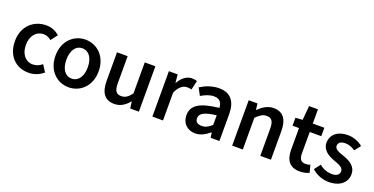

<svg xmlns="http://www.w3.org/2000/svg" viewBox="-25 -1292 3798 1951"><g transform="rotate(20 1874.0 -316.5)"><path d="M41 -245C41 -82 144 12 278 12C334 12 392 -7 438 -48L391 -121C364 -98 329 -82 290 -82C213 -82 159 -147 159 -245C159 -344 214 -409 293 -409C325 -409 350 -398 376 -376L431 -448C395 -480 350 -503 287 -503C156 -503 41 -409 41 -245Z M479 -245C479 -82 590 12 712 12C835 12 946 -82 946 -245C946 -409 835 -503 712 -503C590 -503 479 -409 479 -245ZM597 -245C597 -344 640 -409 712 -409C784 -409 828 -344 828 -245C828 -147 784 -82 712 -82C640 -82 597 -147 597 -245Z M1206 12C1273 12 1321 -21 1364 -72H1367L1376 0H1470V-491H1355V-155C1318 -107 1289 -87 1246 -87C1193 -87 1170 -117 1170 -198V-491H1055V-183C1055 -59 1101 12 1206 12Z M1616 -491V0H1731V-300C1761 -374 1808 -401 1847 -401C1868 -401 1879 -399 1895 -395L1918 -493C1903 -500 1887 -503 1862 -503C1810 -503 1758 -468 1723 -404H1719L1711 -491Z M1936 -132C1936 -46 1996 12 2082 12C2140 12 2188 -16 2234 -54H2238L2246 0H2341V-290C2341 -428 2280 -503 2158 -503C2080 -503 2010 -474 1956 -440L1998 -362C2042 -388 2088 -408 2136 -408C2202 -408 2224 -366 2226 -316C2024 -294 1936 -242 1936 -132ZM2226 -236V-132C2190 -98 2158 -82 2118 -82C2078 -82 2048 -98 2048 -140C2048 -190 2092 -220 2226 -236Z M2479 -491V0H2594V-343C2635 -383 2663 -404 2706 -404C2760 -404 2783 -374 2783 -293V0H2898V-308C2898 -432 2852 -503 2747 -503C2680 -503 2630 -468 2586 -425H2582L2574 -491Z M3056 -400V-166C3056 -60 3098 12 3212 12C3252 12 3287 3 3313 -9L3292 -90C3276 -82 3258 -80 3241 -80C3194 -80 3172 -108 3172 -166V-400H3297V-491H3172V-645H3076L3062 -491L2986 -486V-400Z M3341 -60C3389 -14 3459 12 3527 12C3651 12 3718 -56 3718 -140C3718 -226 3651 -264 3575 -290C3513 -311 3477 -326 3477 -362C3477 -392 3500 -416 3550 -416C3589 -416 3625 -404 3660 -379L3711 -444C3671 -478 3614 -503 3547 -503C3437 -503 3369 -442 3369 -356C3369 -278 3435 -238 3506 -212C3560 -192 3609 -175 3609 -134C3609 -100 3584 -75 3531 -75C3480 -75 3435 -90 3392 -126Z"/></g></svg>

Font: DAIFUKU Sans Semibold
Style: Regular
Weight: 600
Designer: Original font ‘Source Sans 3’ : Paul D. Hunt
Foundry: Daifuku
Version: Version 1.000